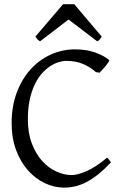

<svg xmlns="http://www.w3.org/2000/svg" viewBox="-20 -860 576 895"><path d="M497.1 -103Q465.8 -69.8 437.3 -47.1Q408.7 -24.4 382.1 -10.7Q355.5 2.9 329.8 8.8Q304.2 14.6 278.8 14.6Q233.4 14.6 189.7 -5.9Q146 -26.4 111.3 -64.9Q76.7 -103.5 55.4 -159.4Q34.2 -215.3 34.2 -286.1Q34.2 -364.3 57.9 -427.7Q81.5 -491.2 122.1 -536.1Q162.6 -581.1 216.3 -605.5Q270 -629.9 330.1 -629.9Q382.8 -629.9 422.6 -615.7Q462.4 -601.6 487.8 -581.1Q490.7 -578.6 486.3 -571.3Q481.9 -564 474.4 -554.7Q466.8 -545.4 458.3 -536.1Q449.7 -526.9 443.8 -521L426.8 -523.9Q401.9 -546.9 367.7 -561.5Q333.5 -576.2 289.1 -576.2Q272.5 -576.2 252.7 -570.1Q232.9 -564 212.9 -550.8Q192.9 -537.6 174.3 -516.4Q155.8 -495.1 141.4 -464.8Q127 -434.6 118.4 -394.8Q109.9 -355 109.9 -304.2Q109.9 -239.3 128.7 -190.4Q147.5 -141.6 177 -109.1Q206.5 -76.7 242.9 -60.3Q279.3 -43.9 314 -43.9Q340.3 -43.9 382.8 -62Q425.3 -80.1 479 -125Q481.4 -124 484.1 -120.8Q486.8 -117.7 489.3 -114.3Q491.7 -110.8 493.7 -107.7Q495.6 -104.5 497.1 -103ZM454.1 -689.5Q448.2 -680.2 444.8 -675.8Q441.4 -671.4 433.1 -667.5L299.3 -769L167 -667.5Q163.1 -669.4 160.4 -671.4Q157.7 -673.3 155.5 -675.8Q153.3 -678.2 150.9 -681.6Q148.4 -685.1 145 -689.5L273.9 -840.3H326.2Z"/></svg>

Font: Gentium Plus Am
Style: Regular
Weight: 400
Designer: J. Victor Gaultney, Annie Olsen, Iska Routamaa, Becca Hirsbrunner
Foundry: SIL International
Version: Version 5.000